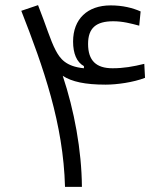

<svg xmlns="http://www.w3.org/2000/svg" viewBox="-20 -724 626 744"><path d="M231.9 0H297.4C296.4 -142.1 267.6 -296.9 223.1 -430.2C258.3 -407.2 310.1 -396 389.6 -396C432.6 -396 496.6 -404.8 542 -422.4L539.1 -476.6C495.1 -465.8 459 -459.5 416 -459.5C353 -459.5 321.3 -488.8 321.3 -553.7C321.3 -615.7 352.5 -641.6 418.9 -641.6C456.1 -641.6 488.3 -632.8 519.5 -624.5L524.9 -679.7C493.7 -693.4 455.6 -703.1 408.7 -703.1C318.8 -703.1 263.2 -650.4 263.2 -563C263.2 -516.6 277.3 -482.9 305.2 -467.8V-459.5C234.4 -466.3 212.4 -497.6 195.8 -528.8C174.3 -569.8 160.6 -620.1 127.4 -704.1L62.5 -682.1C148.4 -462.9 225.6 -244.1 231.9 0Z"/></svg>

Font: Cascadia Code Light
Style: Regular
Weight: 300
Monospace: yes
Designer: Aaron Bell
Foundry: Saja Typeworks
Version: Version 2404.023